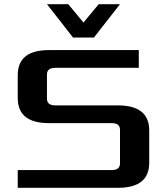

<svg xmlns="http://www.w3.org/2000/svg" viewBox="-20 -900 800 920"><path d="M65 0V-85H515Q555 -85 555 -117V-278Q555 -310 515 -310H215Q65 -310 65 -430V-540Q65 -660 215 -660H645V-575H245Q205 -575 205 -543V-427Q205 -395 245 -395H545Q695 -395 695 -275V-120Q695 0 545 0ZM205 -880H307L380 -792L453 -880H555L430 -720H330Z"/></svg>

Font: Xolonium
Style: Regular
Weight: 400
Designer: Severin Meyer
Version: Version 4.2